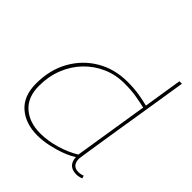

<svg xmlns="http://www.w3.org/2000/svg" viewBox="-200 -883 1037 1037"><g transform="rotate(45 318.0 -365.0)"><path d="M543 10Q479 10 475 -55Q448 -37 409 -22.5Q370 -8 327 1Q284 10 245 10Q155 10 98.5 -39Q42 -88 42 -184Q42 -289 87 -369Q132 -449 209.5 -494.5Q287 -540 386 -540Q437 -540 475.5 -533.5Q514 -527 546 -519L581 -740H600Q592 -691 581.5 -623Q571 -555 558.5 -479Q546 -403 534.5 -330Q523 -257 513.5 -197Q504 -137 498.5 -100.5Q493 -64 493 -62Q493 -7 542 -7Q560 -7 576 -14L581 2Q561 10 543 10ZM248 -9Q306 -9 367 -27Q428 -45 475 -74L543 -501Q513 -508 473.5 -515Q434 -522 379 -522Q312 -522 254.5 -496.5Q197 -471 153.5 -425.5Q110 -380 86 -319Q62 -258 62 -186Q62 -100 113.5 -54.5Q165 -9 248 -9Z"/></g></svg>

Font: Georama Extended Thin
Style: Italic
Weight: 100
Width: 7
Italic angle: -9°
Designer: Jean-Baptiste Levee
Foundry: Production Type
Version: Version 1.000